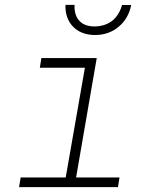

<svg xmlns="http://www.w3.org/2000/svg" viewBox="-20 -766 627 786"><path d="M149.4 -528.3 143.1 -488.8H327.6L249 -39.6H64.5L58.1 0H462.9L469.2 -39.6H291.5L376 -528.3ZM517.1 -745.6H479.5Q474.6 -727.1 465.3 -711.4Q456.1 -695.8 443.8 -684.6Q429.2 -671.9 410.2 -665Q391.1 -658.2 368.2 -657.7Q347.7 -657.7 332.3 -663.1Q316.9 -668.5 306.6 -679.2Q294.9 -690.4 289.6 -707.3Q284.2 -724.1 285.2 -746.1H248Q247.1 -718.3 255.1 -695.6Q263.2 -672.9 278.8 -657.2Q294.4 -640.6 317.1 -631.8Q339.8 -623 368.2 -622.6Q397 -622.6 421.9 -631.3Q446.8 -640.1 465.8 -656.7Q485.4 -672.4 498.5 -695.1Q511.7 -717.8 517.1 -745.6Z"/></svg>

Font: Roboto Mono ExtraLight
Style: Italic
Weight: 250
Italic angle: -10°
Monospace: yes
Designer: Google
Version: Version 3.000